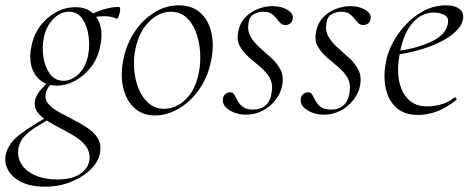

<svg xmlns="http://www.w3.org/2000/svg" viewBox="-63 -419 1773 720"><path d="M106 281Q52 281 17 263.5Q-18 246 -33 218Q-48 190 -41 159Q-30 115 15 82.5Q60 50 117 18L124 26Q99 41 73.5 56.5Q48 72 29.5 91Q11 110 6 138Q1 170 17.5 196.5Q34 223 69 238.5Q104 254 153 254Q209 254 240 231.5Q271 209 273 175Q274 148 258.5 128Q243 108 218 92.5Q193 77 165.5 63Q138 49 114 34Q90 19 77 1Q64 -17 68 -41Q73 -63 89.5 -82Q106 -101 131 -123L142 -115Q130 -108 120 -94Q110 -80 108 -65Q105 -44 119.5 -28Q134 -12 158.5 1.5Q183 15 210.5 29Q238 43 262.5 59Q287 75 301.5 96Q316 117 313 146Q311 180 282 211Q253 242 207 261.5Q161 281 106 281ZM150 -98Q112 -98 87.5 -118.5Q63 -139 54.5 -172.5Q46 -206 55 -246Q63 -288 87.5 -321Q112 -354 146.5 -373Q181 -392 220 -392Q259 -392 282.5 -372Q306 -352 314 -319Q322 -286 313 -246Q304 -201 278.5 -168Q253 -135 219 -116.5Q185 -98 150 -98ZM175 -116Q206 -116 232.5 -142Q259 -168 268 -214Q274 -248 269 -285Q264 -322 246 -348.5Q228 -375 195 -375Q163 -375 136 -347Q109 -319 101 -276Q94 -241 100 -203.5Q106 -166 125 -141Q144 -116 175 -116ZM257 -346 256 -353Q286 -371 320 -382Q354 -393 382 -393Q387 -393 387.5 -385.5Q388 -378 385.5 -369Q383 -360 380 -353.5Q377 -347 374 -349Q351 -360 318.5 -358Q286 -356 257 -346Z M518 14Q472 14 441.5 -13.5Q411 -41 399.5 -88Q388 -135 399 -193Q410 -251 440.5 -297.5Q471 -344 514.5 -371.5Q558 -399 607 -399Q658 -399 689 -370.5Q720 -342 730 -295Q740 -248 729 -193Q717 -131 684 -84Q651 -37 607 -11.5Q563 14 518 14ZM553 -11Q597 -11 634 -47Q671 -83 683 -149Q690 -184 687.5 -223Q685 -262 672.5 -296.5Q660 -331 636.5 -353Q613 -375 578 -375Q533 -375 495.5 -337Q458 -299 445 -236Q437 -199 440 -160Q443 -121 456.5 -87Q470 -53 494.5 -32Q519 -11 553 -11Z M860 11Q824 11 796.5 -6.5Q769 -24 773 -49Q775 -61 783 -67Q791 -73 800 -73Q811 -73 816.5 -63Q822 -53 828.5 -40.5Q835 -28 848 -18Q861 -8 886 -8Q915 -8 933.5 -24.5Q952 -41 956 -74Q961 -105 948 -127.5Q935 -150 913 -168Q891 -186 870 -204.5Q849 -223 836.5 -245.5Q824 -268 830 -299Q836 -332 856.5 -353.5Q877 -375 904.5 -385.5Q932 -396 959 -396Q992 -396 1015 -382Q1038 -368 1035 -349Q1033 -336 1024.5 -330.5Q1016 -325 1008 -325Q996 -325 988.5 -332.5Q981 -340 973.5 -350Q966 -360 955 -367.5Q944 -375 924 -375Q905 -375 888.5 -365.5Q872 -356 869 -333Q864 -303 877 -281Q890 -259 911.5 -240Q933 -221 954.5 -201.5Q976 -182 988.5 -158Q1001 -134 996 -102Q991 -72 971.5 -46Q952 -20 923 -4.5Q894 11 860 11Z M1152 11Q1116 11 1088.5 -6.5Q1061 -24 1065 -49Q1067 -61 1075 -67Q1083 -73 1092 -73Q1103 -73 1108.5 -63Q1114 -53 1120.5 -40.5Q1127 -28 1140 -18Q1153 -8 1178 -8Q1207 -8 1225.5 -24.5Q1244 -41 1248 -74Q1253 -105 1240 -127.5Q1227 -150 1205 -168Q1183 -186 1162 -204.5Q1141 -223 1128.5 -245.5Q1116 -268 1122 -299Q1128 -332 1148.5 -353.5Q1169 -375 1196.5 -385.5Q1224 -396 1251 -396Q1284 -396 1307 -382Q1330 -368 1327 -349Q1325 -336 1316.5 -330.5Q1308 -325 1300 -325Q1288 -325 1280.5 -332.5Q1273 -340 1265.5 -350Q1258 -360 1247 -367.5Q1236 -375 1216 -375Q1197 -375 1180.5 -365.5Q1164 -356 1161 -333Q1156 -303 1169 -281Q1182 -259 1203.5 -240Q1225 -221 1246.5 -201.5Q1268 -182 1280.5 -158Q1293 -134 1288 -102Q1283 -72 1263.5 -46Q1244 -20 1215 -4.5Q1186 11 1152 11Z M1505 12Q1453 12 1423 -15.5Q1393 -43 1383.5 -88Q1374 -133 1384 -185Q1390 -222 1410.5 -260Q1431 -298 1461.5 -329.5Q1492 -361 1529.5 -380Q1567 -399 1609 -399Q1644 -399 1661 -384.5Q1678 -370 1673 -345Q1668 -322 1645.5 -300.5Q1623 -279 1587.5 -261.5Q1552 -244 1508.5 -231.5Q1465 -219 1418 -213L1420 -226Q1498 -237 1551.5 -261.5Q1605 -286 1615 -324Q1623 -352 1605 -362Q1587 -372 1566 -372Q1530 -372 1503 -351Q1476 -330 1459.5 -295Q1443 -260 1436 -218Q1425 -161 1433.5 -116.5Q1442 -72 1468.5 -46Q1495 -20 1538 -20Q1563 -20 1589.5 -27Q1616 -34 1641 -53Q1644 -55 1647.5 -51Q1651 -47 1648 -44Q1610 -14 1575 -1Q1540 12 1505 12Z"/></svg>

Font: Cormorant Light Light
Style: Italic
Weight: 300
Italic angle: -10°
Version: Version 4.000